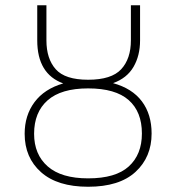

<svg xmlns="http://www.w3.org/2000/svg" viewBox="-20 -702 671 732"><path d="M558 -193Q558 -103 496.5 -46.5Q435 10 316 10Q199 10 136.5 -45.5Q74 -101 74 -192Q74 -262 111.5 -312.5Q149 -363 221 -384Q122 -420 122 -548V-682H157V-548Q157 -478 192.5 -438Q228 -398 316 -398Q405 -398 442 -438Q479 -478 479 -548V-682H514V-548Q514 -490 489 -447Q464 -404 411 -385Q484 -365 521 -315.5Q558 -266 558 -193ZM521 -193Q521 -276 470.5 -320.5Q420 -365 316 -365Q213 -365 161.5 -319.5Q110 -274 110 -192Q110 -113 162 -67.5Q214 -22 316 -22Q421 -22 471 -67.5Q521 -113 521 -193Z"/></svg>

Font: FiraGO UltraLight
Style: Regular
Weight: 200
Designer: bBox Type
Foundry: bBox Type GmbH
Version: Version 1.001